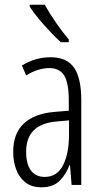

<svg xmlns="http://www.w3.org/2000/svg" viewBox="-20 -785 431 815"><path d="M195 -542Q264 -542 294.5 -497.5Q325 -453 325 -360V0H284L277 -84H275Q260 -44 232.5 -17Q205 10 156 10Q114 10 87.5 -11Q61 -32 48.5 -66Q36 -100 36 -140Q36 -219 81.5 -261Q127 -303 211 -310L272 -315V-358Q272 -433 252.5 -464.5Q233 -496 189 -496Q168 -496 143.5 -489Q119 -482 91 -465L73 -507Q130 -542 195 -542ZM217 -269Q91 -257 91 -141Q91 -88 111.5 -61Q132 -34 170 -34Q222 -34 247.5 -83.5Q273 -133 273 -216V-274ZM170 -765Q191 -727 218.5 -687.5Q246 -648 272 -617V-606H238Q218 -624 193 -650.5Q168 -677 144.5 -705Q121 -733 106 -757V-765Z"/></svg>

Font: Noto Sans Ethiopic ExtraCondensed Light
Style: Regular
Weight: 300
Width: 2
Designer: Monotype Design Team
Foundry: Monotype Imaging Inc.
Version: Version 2.102; ttfautohint (v1.8.4.7-5d5b)